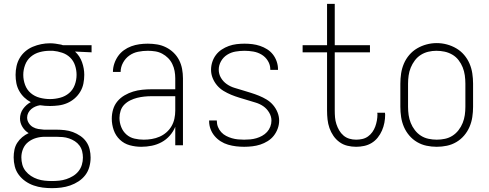

<svg xmlns="http://www.w3.org/2000/svg" viewBox="-20 -755 2540 998"><path d="M250 223Q226 223 202 220Q178 217 155 209Q132 201 112 187Q92 173 77.5 153.5Q63 134 57 110.5Q51 87 51 63Q51 43 55 23.5Q59 4 69.5 -12.5Q80 -29 95.5 -42Q111 -55 129 -63Q109 -75 96.5 -95.5Q84 -116 84 -139Q84 -152 88 -165Q92 -178 100 -189Q108 -200 118 -209Q128 -218 140 -224Q121 -234 105.5 -249Q90 -264 79.5 -283Q69 -302 65 -323Q61 -344 61 -366Q61 -389 66 -411.5Q71 -434 82.5 -453.5Q94 -473 111.5 -488Q129 -503 150.5 -512Q172 -521 194.5 -525.5Q217 -530 240 -530Q254 -530 268.5 -528Q283 -526 298 -523L307 -520H456V-483L370 -487Q395 -464 406.5 -431.5Q418 -399 418 -366Q418 -343 413.5 -320.5Q409 -298 397 -278Q385 -258 367.5 -243Q350 -228 329 -219Q308 -210 285 -207Q262 -204 240 -204Q227 -204 214 -205Q201 -206 188 -208Q175 -206 163.5 -201Q152 -196 142.5 -188Q133 -180 127 -168.5Q121 -157 121 -144Q121 -129 129.5 -115.5Q138 -102 151 -94.5Q164 -87 179 -84.5Q194 -82 209 -81Q211 -81 212.5 -81Q214 -81 216 -81Q219 -81 221.5 -81Q224 -81 226 -81H274Q295 -81 317 -78.5Q339 -76 359 -68.5Q379 -61 397.5 -48.5Q416 -36 428.5 -18Q441 0 446 21.5Q451 43 451 64Q451 88 444.5 112Q438 136 423.5 155Q409 174 388.5 187.5Q368 201 345 209Q322 217 298 220Q274 223 250 223ZM240 -240Q266 -240 292.5 -247Q319 -254 339 -271Q359 -288 368.5 -313.5Q378 -339 378 -366Q378 -391 370 -415Q362 -439 344.5 -456Q327 -473 303 -481Q279 -489 255 -491H240Q239 -491 238.5 -491Q238 -491 238 -491Q212 -491 186 -484Q160 -477 140 -460Q120 -443 110.5 -417.5Q101 -392 101 -366Q101 -339 110.5 -313.5Q120 -288 140 -271Q160 -254 186.5 -247Q213 -240 240 -240ZM250 186Q269 186 288 184Q307 182 325 176Q343 170 359.5 160Q376 150 388 135Q400 120 405.5 101.5Q411 83 411 64Q411 48 407 31.5Q403 15 393 1.5Q383 -12 369 -21Q355 -30 339 -35.5Q323 -41 306.5 -42.5Q290 -44 274 -44H226Q223 -44 219.5 -44Q216 -44 212 -44Q189 -44 167 -37.5Q145 -31 127 -17Q109 -3 100 18.5Q91 40 91 63Q91 82 96 100.5Q101 119 113 134Q125 149 141 159.5Q157 170 175 176Q193 182 212 184Q231 186 250 186Z M714 8Q684 8 654.5 0Q625 -8 603 -29Q581 -50 571 -79Q561 -108 561 -138Q561 -163 568 -186.5Q575 -210 590.5 -228.5Q606 -247 627.5 -259.5Q649 -272 672 -279Q695 -286 719.5 -288.5Q744 -291 768 -291H891V-348Q891 -367 887.5 -386Q884 -405 875.5 -422.5Q867 -440 853.5 -453.5Q840 -467 823 -476Q806 -485 787 -488Q768 -491 748 -491Q723 -491 698 -486Q673 -481 652.5 -466.5Q632 -452 619.5 -429Q607 -406 607 -381H567Q567 -403 574 -424Q581 -445 593.5 -463Q606 -481 624 -494Q642 -507 662.5 -514.5Q683 -522 704.5 -525Q726 -528 748 -528Q773 -528 797 -524Q821 -520 843 -509Q865 -498 882.5 -481Q900 -464 911 -442.5Q922 -421 926.5 -396.5Q931 -372 931 -348V0H891V-96Q881 -71 862.5 -50Q844 -29 820 -16Q796 -3 769 2.5Q742 8 714 8ZM727 -29Q748 -29 769 -32.5Q790 -36 809.5 -44.5Q829 -53 845 -67Q861 -81 871.5 -99Q882 -117 886.5 -138Q891 -159 891 -180V-255H768Q749 -255 730 -253Q711 -251 693 -246.5Q675 -242 657.5 -233.5Q640 -225 626.5 -211.5Q613 -198 607 -179.5Q601 -161 601 -142Q601 -118 610 -95Q619 -72 637 -56Q655 -40 679 -34.5Q703 -29 727 -29Z M1249 8Q1228 8 1207 5.5Q1186 3 1165.5 -3Q1145 -9 1127 -20.5Q1109 -32 1095.5 -48Q1082 -64 1074.5 -84Q1067 -104 1067 -125Q1067 -126 1067 -127Q1067 -128 1067 -129H1107Q1107 -128 1107 -127.5Q1107 -127 1107 -127Q1107 -110 1113 -95Q1119 -80 1130 -68Q1141 -56 1155.5 -48.5Q1170 -41 1185.5 -36.5Q1201 -32 1217 -30.5Q1233 -29 1249 -29Q1265 -29 1281 -30.5Q1297 -32 1312.5 -36.5Q1328 -41 1342.5 -49Q1357 -57 1368 -69Q1379 -81 1385 -96.5Q1391 -112 1391 -128Q1391 -150 1379 -170Q1367 -190 1349 -202.5Q1331 -215 1309.5 -221.5Q1288 -228 1266.5 -234.5Q1245 -241 1223.5 -247.5Q1202 -254 1181.5 -262.5Q1161 -271 1142 -282.5Q1123 -294 1108.5 -311Q1094 -328 1085.5 -349Q1077 -370 1077 -392Q1077 -413 1083.5 -433Q1090 -453 1102.5 -469.5Q1115 -486 1132.5 -497.5Q1150 -509 1169.5 -516Q1189 -523 1209.5 -525.5Q1230 -528 1251 -528Q1272 -528 1292 -525.5Q1312 -523 1331.5 -516.5Q1351 -510 1368.5 -499Q1386 -488 1398.5 -472Q1411 -456 1418 -436Q1425 -416 1425 -396Q1425 -395 1425 -394Q1425 -393 1425 -392H1385Q1385 -393 1385 -393.5Q1385 -394 1385 -395Q1385 -418 1372.5 -438.5Q1360 -459 1340 -471Q1320 -483 1297 -487Q1274 -491 1251 -491Q1228 -491 1204.5 -487Q1181 -483 1161 -470.5Q1141 -458 1129 -437Q1117 -416 1117 -393Q1117 -370 1128.5 -350.5Q1140 -331 1158.5 -318Q1177 -305 1198.5 -298.5Q1220 -292 1241.5 -285.5Q1263 -279 1284 -272.5Q1305 -266 1326 -257.5Q1347 -249 1366 -237.5Q1385 -226 1399.5 -209Q1414 -192 1422.5 -171Q1431 -150 1431 -128Q1431 -107 1423.5 -86.5Q1416 -66 1403 -49.5Q1390 -33 1371.5 -21.5Q1353 -10 1333 -3.5Q1313 3 1291.5 5.5Q1270 8 1249 8Z M1831 8Q1808 8 1785.5 2.5Q1763 -3 1744.5 -16.5Q1726 -30 1713 -49Q1700 -68 1692.5 -89.5Q1685 -111 1682.5 -134Q1680 -157 1680 -180V-483H1553V-520H1680V-735H1720V-520H1903V-483H1720V-180Q1720 -162 1721.5 -144.5Q1723 -127 1728.5 -110Q1734 -93 1743 -77.5Q1752 -62 1765.5 -50.5Q1779 -39 1796 -34Q1813 -29 1831 -29Q1847 -29 1863 -32.5Q1879 -36 1892.5 -45.5Q1906 -55 1915.5 -68.5Q1925 -82 1930.5 -97Q1936 -112 1939 -128.5Q1942 -145 1942 -161Q1942 -163 1941.5 -165Q1941 -167 1941 -169H1981Q1981 -166 1981.5 -163.5Q1982 -161 1982 -159Q1982 -138 1978 -117Q1974 -96 1965.5 -76.5Q1957 -57 1943.5 -40Q1930 -23 1912 -12Q1894 -1 1873 3.5Q1852 8 1831 8Z M2250 8Q2223 8 2197 2.5Q2171 -3 2148 -16.5Q2125 -30 2107.5 -50.5Q2090 -71 2079.5 -95.5Q2069 -120 2065 -146.5Q2061 -173 2061 -200V-320Q2061 -347 2065 -373.5Q2069 -400 2079.5 -424.5Q2090 -449 2107.5 -469.5Q2125 -490 2148 -503.5Q2171 -517 2197 -524Q2223 -531 2250 -531Q2277 -531 2303 -524Q2329 -517 2352 -503.5Q2375 -490 2392.5 -469.5Q2410 -449 2420.5 -424.5Q2431 -400 2435 -373.5Q2439 -347 2439 -320V-200Q2439 -173 2435 -146.5Q2431 -120 2420.5 -95.5Q2410 -71 2392.5 -50.5Q2375 -30 2352 -16.5Q2329 -3 2303 2.5Q2277 8 2250 8ZM2250 -29Q2272 -29 2293 -33.5Q2314 -38 2332 -49.5Q2350 -61 2363.5 -78.5Q2377 -96 2385 -116Q2393 -136 2396 -157Q2399 -178 2399 -200V-320Q2399 -342 2396 -363.5Q2393 -385 2385 -405Q2377 -425 2363.5 -442.5Q2350 -460 2331 -471Q2312 -482 2291 -486.5Q2270 -491 2248 -491Q2227 -491 2206 -486Q2185 -481 2167 -469.5Q2149 -458 2136 -440.5Q2123 -423 2115 -403.5Q2107 -384 2104 -362.5Q2101 -341 2101 -320V-200Q2101 -178 2104 -157Q2107 -136 2115 -116Q2123 -96 2136.5 -78.5Q2150 -61 2168 -49.5Q2186 -38 2207.5 -33.5Q2229 -29 2250 -29Z"/></svg>

Font: Zed Sans Extralight
Style: Regular
Weight: 200
Designer: Belleve Invis
Foundry: Belleve Invis
Version: Version 1.0.0; ttfautohint (v1.8.4)